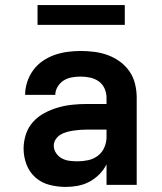

<svg xmlns="http://www.w3.org/2000/svg" viewBox="-20 -729 640 757"><path d="M239 8Q207 8 175.5 0Q144 -8 120 -29Q96 -50 84.5 -80.5Q73 -111 73 -143Q73 -171 82 -199Q91 -227 110.5 -248.5Q130 -270 155.5 -283.5Q181 -297 208.5 -305Q236 -313 264.5 -316Q293 -319 322 -319H400V-344Q400 -363 392 -380.5Q384 -398 369 -408.5Q354 -419 335.5 -423Q317 -427 298 -427Q281 -427 263.5 -424Q246 -421 231.5 -412Q217 -403 207.5 -387.5Q198 -372 198 -355H79Q79 -381 87.5 -406.5Q96 -432 111.5 -453Q127 -474 149 -489Q171 -504 195.5 -512.5Q220 -521 246 -524.5Q272 -528 298 -528Q325 -528 352.5 -524.5Q380 -521 405.5 -511.5Q431 -502 453 -486Q475 -470 490.5 -447.5Q506 -425 512.5 -398Q519 -371 519 -344V0H400V-81Q389 -59 371.5 -41.5Q354 -24 332.5 -12.5Q311 -1 287 3.5Q263 8 239 8ZM286 -93Q307 -93 328 -97.5Q349 -102 366 -115Q383 -128 391.5 -148Q400 -168 400 -189V-218H322Q309 -218 295.5 -217Q282 -216 269 -214Q256 -212 243 -208.5Q230 -205 218.5 -198Q207 -191 199.5 -179.5Q192 -168 192 -155Q192 -139 201 -125.5Q210 -112 224 -104.5Q238 -97 254 -95Q270 -93 286 -93ZM128 -631V-709H472V-631Z"/></svg>

Font: Iosevka Fixed Extended
Style: Bold
Weight: 700
Width: 7
Monospace: yes
Designer: Belleve Invis
Foundry: Belleve Invis
Version: Version 24.1.1; ttfautohint (v1.8.4)